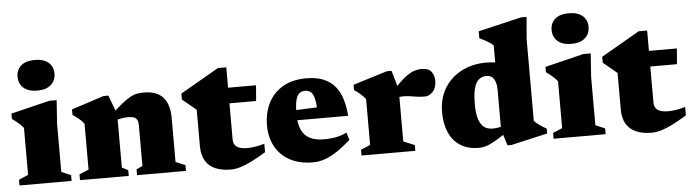

<svg xmlns="http://www.w3.org/2000/svg" viewBox="-46 -919 4054 1126"><g transform="rotate(-5 1980.5 -356.0)"><path d="M182.5 -545Q130.5 -545 102.2 -570Q74 -595 74 -636.5Q74 -677 102.2 -701.2Q130.5 -725.5 182.5 -725.5Q235 -725.5 263.2 -701.2Q291.5 -677 291.5 -636.5Q291.5 -595 263.2 -570Q235 -545 182.5 -545ZM290.5 -479.5 281 -340.5V-57.5L336.5 -34V0H30V-34L85.5 -57.5V-333.5Q78.5 -343 68.2 -353Q58 -363 45.5 -373Q33 -383 19.5 -392.5V-424L247 -479.5Z M637 -367V-52L673 -34V0H386V-34L441.5 -57.5V-327Q430 -343 414.2 -356.2Q398.5 -369.5 375.5 -385.5V-417.5L566.5 -479.5H595ZM722 -34 758 -52V-291.5Q758 -310 752.2 -321.5Q746.5 -333 733.8 -338.2Q721 -343.5 699.5 -343.5Q676.5 -343.5 655.8 -339.2Q635 -335 616.5 -326.5L599 -360.5Q641.5 -401 671 -425Q700.5 -449 722.2 -460.8Q744 -472.5 763 -476Q782 -479.5 803.5 -479.5Q879.5 -479.5 916.5 -438.2Q953.5 -397 953.5 -316V-57.5L1010 -34V0H722Z M1298.5 -160Q1298.5 -131 1318.2 -116.5Q1338 -102 1381 -102Q1402 -102 1427 -106Q1452 -110 1481.5 -118.5V-69Q1432.5 -39 1395.2 -20.5Q1358 -2 1328.5 6.5Q1299 15 1273 15Q1221 15 1183 -1Q1145 -17 1124.5 -50.8Q1104 -84.5 1104 -137V-351.5L1022.5 -419V-454Q1035.5 -461.5 1056.2 -473.5Q1077 -485.5 1102.2 -500Q1127.5 -514.5 1154 -529.8Q1180.5 -545 1205 -559.2Q1229.5 -573.5 1249 -584.5H1298.5V-454.5ZM1218 -372.5 1219 -464.5H1463L1455.5 -372.5Z M1759.5 -479.5Q1831.5 -479.5 1879.8 -453Q1928 -426.5 1954 -373Q1980 -319.5 1985.5 -239H1635V-297L1877 -307L1808 -274Q1808 -324 1801.2 -353.2Q1794.5 -382.5 1780.8 -394.8Q1767 -407 1746 -407Q1727 -407 1713.2 -396.8Q1699.5 -386.5 1692 -358Q1684.5 -329.5 1684.5 -274.5Q1684.5 -218 1700.8 -182.8Q1717 -147.5 1749.8 -130.8Q1782.5 -114 1831 -114Q1857.5 -114 1880 -116.5Q1902.5 -119 1923.8 -125Q1945 -131 1967 -141.5L1980.5 -97.5Q1942 -63.5 1905.5 -38.2Q1869 -13 1832.5 1Q1796 15 1757 15Q1678 15 1622 -15Q1566 -45 1536.2 -99Q1506.5 -153 1506.5 -224.5Q1506.5 -297 1535.2 -354.8Q1564 -412.5 1620.5 -446Q1677 -479.5 1759.5 -479.5Z M2439.5 -475Q2479 -475 2495.8 -452.8Q2512.5 -430.5 2512.5 -399.5Q2512.5 -357.5 2490.5 -335Q2468.5 -312.5 2446.5 -312.5Q2417 -312.5 2396.8 -315.5Q2376.5 -318.5 2358.2 -321.5Q2340 -324.5 2316.5 -324.5Q2303.5 -324.5 2293.8 -322.5Q2284 -320.5 2275.2 -315.8Q2266.5 -311 2256 -302.5L2242.5 -334.5Q2275.5 -375.5 2302 -402.5Q2328.5 -429.5 2351.2 -445.2Q2374 -461 2395.2 -468Q2416.5 -475 2439.5 -475ZM2294.5 -367V-61L2360 -34V0H2043.5V-34L2099 -57.5V-327Q2091 -338 2081 -347.8Q2071 -357.5 2059.2 -367Q2047.5 -376.5 2033 -385.5V-417.5L2234 -479.5H2262Z M2872 -312Q2872 -354 2857.8 -377.5Q2843.5 -401 2814 -401Q2788.5 -401 2770 -386.5Q2751.5 -372 2741.5 -337.8Q2731.5 -303.5 2731.5 -243.5Q2731.5 -189 2742 -155.2Q2752.5 -121.5 2772.8 -106Q2793 -90.5 2823.5 -90.5Q2838.5 -90.5 2859 -93.8Q2879.5 -97 2898 -105V-59.5Q2864 -36.5 2839.5 -21.8Q2815 -7 2796.5 1Q2778 9 2763 12Q2748 15 2733.5 15Q2668.5 15 2624.5 -13.2Q2580.5 -41.5 2558.2 -92.5Q2536 -143.5 2536 -211Q2536 -277 2559 -327Q2582 -377 2621.5 -411Q2661 -445 2711 -462.2Q2761 -479.5 2815.5 -479.5Q2847 -479.5 2874.8 -475.2Q2902.5 -471 2930.8 -461.8Q2959 -452.5 2993.5 -436.5H2872V-575.5Q2864.5 -584 2852.2 -592.2Q2840 -600.5 2824.5 -608.8Q2809 -617 2791.5 -625V-666L3045.5 -725.5H3078.5L3067.5 -594.5V-114Q3073 -108 3081.2 -101.2Q3089.5 -94.5 3099.2 -87.5Q3109 -80.5 3119 -74.2Q3129 -68 3139 -63V-34L2925 15H2901.5L2872 -78Z M3326.5 -545Q3274.5 -545 3246.2 -570Q3218 -595 3218 -636.5Q3218 -677 3246.2 -701.2Q3274.5 -725.5 3326.5 -725.5Q3379 -725.5 3407.2 -701.2Q3435.5 -677 3435.5 -636.5Q3435.5 -595 3407.2 -570Q3379 -545 3326.5 -545ZM3434.5 -479.5 3425 -340.5V-57.5L3480.5 -34V0H3174V-34L3229.5 -57.5V-333.5Q3222.5 -343 3212.2 -353Q3202 -363 3189.5 -373Q3177 -383 3163.5 -392.5V-424L3391 -479.5Z M3776 -160Q3776 -131 3795.8 -116.5Q3815.5 -102 3858.5 -102Q3879.5 -102 3904.5 -106Q3929.5 -110 3959 -118.5V-69Q3910 -39 3872.8 -20.5Q3835.5 -2 3806 6.5Q3776.5 15 3750.5 15Q3698.5 15 3660.5 -1Q3622.5 -17 3602 -50.8Q3581.5 -84.5 3581.5 -137V-351.5L3500 -419V-454Q3513 -461.5 3533.8 -473.5Q3554.5 -485.5 3579.8 -500Q3605 -514.5 3631.5 -529.8Q3658 -545 3682.5 -559.2Q3707 -573.5 3726.5 -584.5H3776V-454.5ZM3695.5 -372.5 3696.5 -464.5H3940.5L3933 -372.5Z"/></g></svg>

Font: Newsreader ExtraBold
Style: Regular
Weight: 800
Designer: Hugues Gentile
Foundry: Production Type
Version: Version 1.003